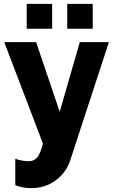

<svg xmlns="http://www.w3.org/2000/svg" viewBox="-20 -743 592 994"><path d="M118.2 -594.2V-723.1H250V-594.2ZM328.1 -594.2V-723.1H460V-594.2ZM59.1 79.1Q96.7 91.8 127.9 91.8Q156.7 91.8 173.1 71.5Q189.5 51.3 202.1 0L2 -524.9H167L289.1 -164.1L393.1 -524.9H543.9L344.2 85Q323.2 150.4 268.3 190.7Q213.4 231 141.1 231Q96.7 231 59.1 215.8Z"/></svg>

Font: Rawline ExtraBold
Style: Regular
Weight: 800
Designer: Matt McInerney, Pablo Impallari, Rodrigo Fuenzalida
Foundry: Matt McInerney, Pablo Impallari, Rodrigo Fuenzalida
Version: Version 4.020;PS 004.020;hotconv 1.0.88;makeotf.lib2.5.64775